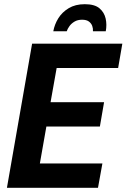

<svg xmlns="http://www.w3.org/2000/svg" viewBox="-20 -895 603 915"><path d="M13 0 133 -687H563L543 -571H250L221 -408H476L456 -292H201L170 -116H468L447 0ZM234 -746Q240 -779 258 -808Q276 -837 307.5 -856Q339 -875 384 -875Q431 -875 454 -855.5Q477 -836 483.5 -806.5Q490 -777 484 -746H423Q424 -759 419.5 -771.5Q415 -784 403.5 -792.5Q392 -801 371 -801Q350 -801 335 -792Q320 -783 311 -770.5Q302 -758 298 -746Z"/></svg>

Font: Archivo Condensed
Style: Bold Italic
Weight: 700
Width: 3
Italic angle: -10°
Designer: Hector Gatti
Foundry: Omnibus-Type
Version: Version 2.001